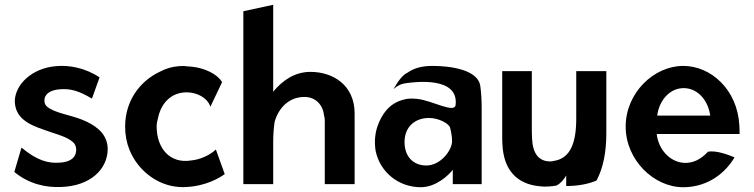

<svg xmlns="http://www.w3.org/2000/svg" viewBox="-20 -771 3158 804"><path d="M40 -51C101 0 174 15 236 12C358 8 431 -62 431 -148C430 -205 391 -238 344 -261C291 -287 228 -293 189 -316C175 -324 166 -333 166 -350C166 -379 193 -394 229 -397C274 -401 310 -391 365 -358L397 -447C335 -488 268 -499 214 -494C112 -485 45 -417 42 -350C42 -278 98 -250 163 -228C202 -213 247 -203 275 -184C289 -175 299 -164 299 -144C299 -109 271 -92 231 -90C181 -86 135 -99 70 -153Z M861 -324 910 -427C894 -456 841 -490 765 -493C753 -495 741 -495 730 -494C701 -492 674 -484 648 -470C566 -431 504 -349 504 -241C504 -206 510 -174 522 -144C557 -57 639 6 730 12C740 13 751 13 761 12C843 8 901 -27 921 -42L884 -145C880 -142 876 -138 871 -134C852 -120 819 -103 780 -99C692 -85 636 -149 636 -242C636 -253 638 -264 641 -274C651 -328 685 -372 737 -382C795 -393 849 -363 861 -324Z M1465 0V-296C1465 -415 1374 -470 1280 -470C1213 -470 1162 -433 1124 -387V-751L999 -724V0H1124V-175C1124 -205 1126 -234 1130 -261C1146 -317 1188 -365 1255 -365C1304 -365 1333 -329 1337 -287C1339 -281 1340 -274 1340 -268V0Z M1687 -467C1664 -457 1643 -425 1628 -398C1644 -412 1658 -420 1683 -423C1713 -427 1901 -453 1888 -332C1884 -294 1789 -351 1726 -357C1704 -359 1686 -359 1667 -353C1609 -337 1579 -293 1561 -243C1550 -211 1547 -176 1553 -139C1572 -48 1651 13 1742 13C1807 13 1860 -39 1876 -60V0H1997V-320C1997 -353 1995 -383 1991 -413C1980 -477 1873 -495 1791 -495C1743 -495 1711 -484 1687 -467ZM1765 -78C1711 -78 1674 -115 1674 -176C1674 -243 1721 -277 1776 -277C1817 -277 1856 -255 1864 -239C1869 -221 1873 -200 1873 -179C1873 -144 1827 -78 1765 -78Z M2083 -473V-203C2083 -190 2083 -177 2084 -165C2089 -61 2143 0 2240 9C2263 12 2287 10 2310 6C2328 -3 2341 -19 2351 -36V8C2399 8 2443 0 2478 -15C2506 -68 2519 -133 2519 -213V-473H2393V-274C2393 -176 2370 -107 2298 -97C2294 -96 2290 -95 2285 -95C2235 -95 2211 -129 2208 -190C2207 -207 2207 -225 2207 -243V-473Z M2730 -210H3077C3077 -222 3077 -234 3076 -246C3068 -395 2958 -495 2841 -495C2718 -495 2600 -382 2600 -241C2600 -101 2718 13 2841 13C2926 13 3006 -29 3056 -112C3034 -121 2982 -142 2945 -136C2913 -101 2878 -87 2844 -89C2784 -93 2737 -146 2730 -210ZM2954 -287H2732C2740 -349 2783 -402 2843 -402C2900 -402 2945 -353 2954 -287Z"/></svg>

Font: Bluebird
Style: Nrw
Weight: 400
Designer: Jasper
Foundry: Cannot Into Space Fonts
Version: Version 0.98